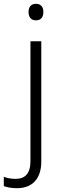

<svg xmlns="http://www.w3.org/2000/svg" viewBox="-72 -749 325 1009"><path d="M78 -686C78 -658 92 -642 117 -642C142 -642 156 -658 156 -686C156 -713 142 -729 117 -729C92 -729 78 -713 78 -686ZM17 240C98 240 145 190 145 100V-532H88V99C88 163 59 191 11 191C-12 191 -32 188 -52 180V229C-35 235 -13 240 17 240Z"/></svg>

Font: Noto Sans Devanagari UI Light
Style: Regular
Weight: 300
Designer: Jelle Bosma - Monotype Design Team
Foundry: Monotype Imaging Inc.
Version: Version 2.004